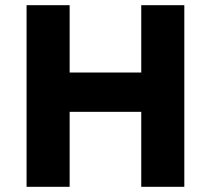

<svg xmlns="http://www.w3.org/2000/svg" viewBox="-20 -720 813 740"><path d="M82.4 0V-700H248.4V-440.5H524.4V-700H690.4V0H524.4V-289H248.4V0Z"/></svg>

Font: Geologica-Sharp
Style: Regular
Weight: 100
Designer: Sindre Bremnes, Frode Helland
Foundry: Monokrom Skriftforlag AS
Version: Version 1.010;gftools[0.9.28]